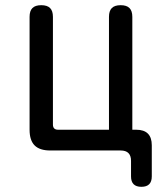

<svg xmlns="http://www.w3.org/2000/svg" viewBox="-20 -580 640 740"><path d="M565 100Q565 120 555 130Q545 140 525 140Q505 140 495 130Q485 120 485 100V40Q485 20 475 10Q465 0 445 0H174Q133 0 113.5 -19.5Q94 -39 94 -80V-515Q94 -538 105 -549Q116 -560 139 -560Q162 -560 173 -549Q184 -538 184 -515V-100Q184 -90 189 -85Q194 -80 204 -80H400V-515Q400 -538 411 -549Q422 -560 445 -560Q468 -560 479 -549Q490 -538 490 -515V-80H505Q535 -80 550 -65Q565 -50 565 -20Z"/></svg>

Font: Maple Mono
Style: Regular
Weight: 400
Monospace: yes
Designer: subframe7536
Version: Version 7.300